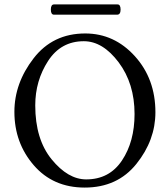

<svg xmlns="http://www.w3.org/2000/svg" viewBox="-20 -826 753 859"><path d="M44.4 0ZM505.9 -806.2Q519.5 -806.2 519.5 -783.2Q519.5 -760.3 503.9 -760.3H221.7Q207.5 -760.3 207.5 -783.2Q207.5 -806.2 221.7 -806.2ZM44.4 -325.7Q44.4 -454.1 130.4 -565.2Q216.3 -676.3 361.3 -676.3Q491.2 -676.3 583.3 -574.7Q675.3 -473.1 675.3 -323.7Q675.3 -198.7 590.3 -92.8Q505.4 13.2 358.9 13.2Q217.3 13.2 130.9 -86.9Q44.4 -187 44.4 -325.7ZM137.7 -354.5Q137.7 -203.1 210.9 -113.3Q284.2 -23.4 365.7 -23.4Q469.2 -23.4 525.6 -107.9Q582 -192.4 582 -315.9Q582 -452.1 511 -546.9Q439.9 -641.6 355 -641.6Q252.4 -641.6 195.1 -553.2Q137.7 -464.8 137.7 -354.5Z"/></svg>

Font: Junicode
Style: Regular
Weight: 400
Designer: Peter S. Baker
Foundry: Briery Creek Software
Version: Version 0.7.2